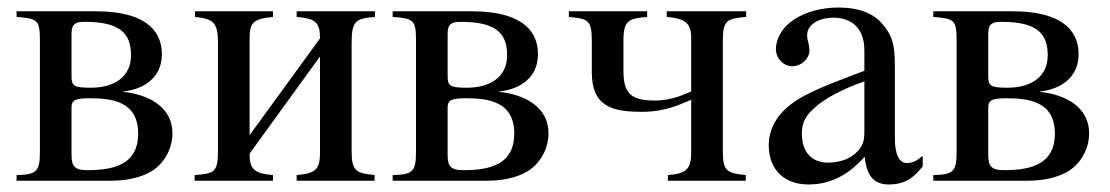

<svg xmlns="http://www.w3.org/2000/svg" viewBox="-20 -480 2949 510"><path d="M307 -237C358 -242 410 -271 410 -336C410 -408 353 -450 235 -450H24V-435C79 -431 86 -427 86 -374V-77C86 -25 78 -16 24 -15V0H275C316 0 352 -8 379 -23C416 -44 438 -85 438 -126C438 -195 376 -229 307 -236ZM170 -391C170 -419 184 -422 205 -422C301 -422 328 -390 328 -333C328 -276 284 -247 221 -247C176 -247 170 -252 170 -278ZM170 -193C170 -212 176 -219 218 -219C277 -219 347 -211 347 -125C347 -45 286 -28 212 -28C180 -28 170 -37 170 -68Z M976 -450H768V-435C819 -431 830 -420 830 -378L643 -121V-377C643 -419 651 -430 705 -435V-450H498V-435C547 -430 559 -420 559 -366V-79C559 -21 548 -19 497 -15V0H705V-15C654 -19 643 -32 643 -72L830 -330V-74C830 -30 818 -19 768 -15V0H975V-15C926 -20 914 -25 914 -79V-366C914 -425 925 -431 976 -435Z M1306 -237C1357 -242 1409 -271 1409 -336C1409 -408 1352 -450 1234 -450H1023V-435C1078 -431 1085 -427 1085 -374V-77C1085 -25 1077 -16 1023 -15V0H1274C1315 0 1351 -8 1378 -23C1415 -44 1437 -85 1437 -126C1437 -195 1375 -229 1306 -236ZM1169 -391C1169 -419 1183 -422 1204 -422C1300 -422 1327 -390 1327 -333C1327 -276 1283 -247 1220 -247C1175 -247 1169 -252 1169 -278ZM1169 -193C1169 -212 1175 -219 1217 -219C1276 -219 1346 -211 1346 -125C1346 -45 1285 -28 1211 -28C1179 -28 1169 -37 1169 -68Z M1962 -450H1751V-435C1802 -431 1816 -417 1816 -379V-237C1800 -231 1767 -213 1719 -213C1653 -213 1636 -234 1636 -294V-372C1636 -426 1650 -431 1699 -435V-450H1491V-435C1540 -430 1552 -429 1552 -372V-288C1552 -195 1609 -183 1686 -183C1749 -183 1789 -204 1816 -215V-77C1816 -31 1804 -19 1754 -15V0H1961V-15C1912 -20 1900 -25 1900 -77V-372C1900 -426 1911 -431 1962 -435Z M2431 -66C2414 -52 2404 -47 2388 -47C2370 -47 2357 -67 2357 -113V-304C2357 -365 2349 -386 2325 -415C2301 -444 2263 -460 2207 -460C2162 -460 2120 -448 2092 -430C2057 -408 2041 -376 2041 -350C2041 -323 2063 -304 2084 -304C2110 -304 2130 -326 2130 -345C2130 -366 2124 -369 2124 -387C2124 -414 2154 -433 2194 -433C2239 -433 2276 -408 2276 -346V-292C2163 -250 2122 -231 2092 -211C2053 -185 2022 -146 2022 -94C2022 -28 2065 10 2127 10C2170 10 2223 -3 2276 -63H2277C2282 -10 2304 10 2341 10C2375 10 2401 0 2431 -38ZM2276 -130C2276 -101 2270 -84 2241 -64C2224 -53 2199 -48 2179 -48C2140 -48 2110 -72 2110 -125C2110 -156 2120 -172 2144 -194C2169 -217 2214 -242 2276 -264Z M2742 -237C2793 -242 2845 -271 2845 -336C2845 -408 2788 -450 2670 -450H2459V-435C2514 -431 2521 -427 2521 -374V-77C2521 -25 2513 -16 2459 -15V0H2710C2751 0 2787 -8 2814 -23C2851 -44 2873 -85 2873 -126C2873 -195 2811 -229 2742 -236ZM2605 -391C2605 -419 2619 -422 2640 -422C2736 -422 2763 -390 2763 -333C2763 -276 2719 -247 2656 -247C2611 -247 2605 -252 2605 -278ZM2605 -193C2605 -212 2611 -219 2653 -219C2712 -219 2782 -211 2782 -125C2782 -45 2721 -28 2647 -28C2615 -28 2605 -37 2605 -68Z"/></svg>

Font: STIXGeneral
Style: Regular
Weight: 400
Designer: MicroPress Inc., with final additions and corrections provided by Coen Hoffman, Elsevier (retired)
Version: Version 1.1.0